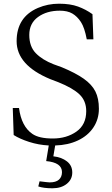

<svg xmlns="http://www.w3.org/2000/svg" viewBox="-20 -758 597 1021"><path d="M47.9 -183.6H81.1Q93.8 -85.9 152.3 -45.9Q187.5 -21.5 260.7 -21.5Q334 -21.5 386.2 -58.1Q438.5 -94.7 438.5 -167Q438.5 -221.7 402.8 -255.9Q367.2 -290 289.1 -321.3L248 -336.9Q68.4 -411.1 68.4 -539.1Q68.4 -667 181.6 -715.8Q234.4 -738.3 293.9 -738.3Q353.5 -738.3 395 -723.1Q436.5 -708 471.7 -682.6L476.6 -548.8H441.4Q429.7 -611.3 410.2 -641.1Q390.6 -670.9 364.7 -686Q338.9 -701.2 297.9 -701.2Q228.5 -701.2 182.1 -667.5Q135.7 -633.8 135.7 -572.3Q135.7 -510.7 170.4 -475.1Q205.1 -439.5 265.6 -416L308.6 -400.4Q381.8 -370.1 425.3 -339.4Q468.8 -308.6 487.3 -271.5Q505.9 -234.4 505.9 -179.7Q505.9 -124 476.6 -80.1Q447.3 -36.1 394.5 -11.2Q341.8 13.7 273.4 15.6L263.7 73.2Q307.6 78.1 335.9 100.1Q364.3 122.1 364.3 159.2Q364.3 196.3 335 219.7Q305.7 243.2 258.8 243.2Q211.9 243.2 183.6 233.4L190.4 206.1Q235.4 211.9 244.1 211.9Q277.3 211.9 293.5 197.3Q309.6 182.6 309.6 157.2Q309.6 106.4 225.6 98.6L239.3 15.6Q184.6 12.7 134.8 -3.4Q85 -19.5 52.7 -40Z"/></svg>

Font: GenEi Koburi Mincho v6
Style: Regular
Weight: 400
Designer: o_tamon (Modified)
Foundry: o_tamon / Adobe Systems Incorporated
Version: Version 6.1